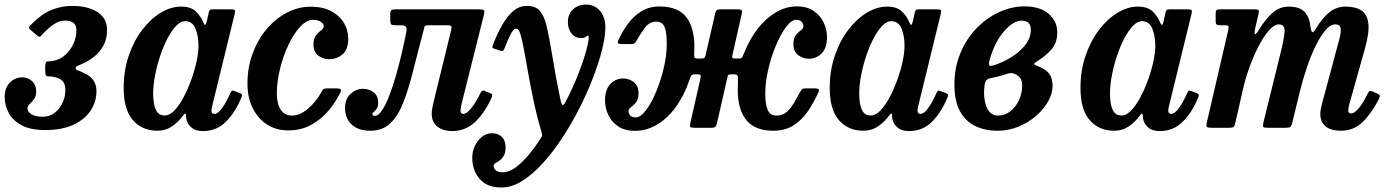

<svg xmlns="http://www.w3.org/2000/svg" viewBox="-44 -561 6102 843"><path d="M-23.5 -134.5Q-23.5 -175 -0.8 -198.2Q22 -221.5 53.5 -221.5Q78.5 -221.5 96.8 -204.8Q115 -188 115 -159Q115 -138 105.2 -125.5Q95.5 -113 86 -104Q76.5 -95 76.5 -85Q76.5 -71 93.5 -59.8Q110.5 -48.5 144.5 -48.5Q173 -48.5 195.2 -65.2Q217.5 -82 230.2 -108.8Q243 -135.5 243 -166Q243 -193 230.2 -206Q217.5 -219 188.5 -224Q178.5 -226 170.8 -225.5Q163 -225 158.8 -228.8Q154.5 -232.5 154.5 -247V-269.5Q154.5 -291.5 165 -291.2Q175.5 -291 190.5 -294Q218.5 -299 241.5 -319Q264.5 -339 278 -368Q291.5 -397 291.5 -429.5Q291.5 -470.5 242 -470.5Q217 -470.5 195 -456.2Q173 -442 148 -416.5Q139 -407.5 134.5 -401.8Q130 -396 119 -405L90.5 -429.5Q79.5 -438.5 84 -443.8Q88.5 -449 97.5 -458Q140.5 -501 183.8 -518Q227 -535 272 -535Q342.5 -535 384.2 -507.8Q426 -480.5 426 -430Q426 -389.5 410.2 -361Q394.5 -332.5 371.5 -314Q348.5 -295.5 327.5 -285.5Q304 -274.5 296 -271.5Q288 -268.5 288 -261Q288 -255 297.8 -252Q307.5 -249 322 -241.5Q379.5 -218.5 379.5 -160.5Q379.5 -115 354.5 -76.2Q329.5 -37.5 279.2 -13.8Q229 10 154.5 10Q89 10 50 -11.5Q11 -33 -6.2 -66.2Q-23.5 -99.5 -23.5 -134.5Z M1015 -131Q989 -67.5 948 -26.5Q907 14.5 847.5 14.5Q814 14.5 795.8 -1.8Q777.5 -18 774 -39Q773 -46 772.8 -49.8Q772.5 -53.5 772.5 -57Q771 -68.5 760.5 -54.5Q739.5 -25.5 711.2 -6.2Q683 13 646.5 13Q580 13 539.5 -33.5Q499 -80 499 -174.5Q499 -251 521.2 -316.2Q543.5 -381.5 580.5 -430Q617.5 -478.5 662 -505.2Q706.5 -532 750.5 -532Q794 -532 815.8 -510.8Q837.5 -489.5 847 -466Q852.5 -452.5 856.2 -451.8Q860 -451 864 -467.5L872.5 -506Q874 -513.5 877.2 -516.8Q880.5 -520 890.5 -520H969Q984.5 -520 987 -516.2Q989.5 -512.5 986.5 -500L887.5 -95Q884.5 -84 884.5 -75Q884.5 -61 897.5 -61Q913 -61 931 -86Q949 -111 967.5 -152Q971.5 -160.5 974 -162.5Q976.5 -164.5 986 -161L1008.5 -152.5Q1017 -149 1018.2 -145.2Q1019.5 -141.5 1015 -131ZM827.5 -359.5Q827.5 -402 814.5 -435Q801.5 -468 768.5 -468Q749 -468 729 -447Q709 -426 691 -391.5Q673 -357 659 -315Q645 -273 636.8 -230Q628.5 -187 628.5 -150.5Q628.5 -105 640 -79.5Q651.5 -54 679 -54Q700 -53.5 721.2 -75.5Q742.5 -97.5 761.5 -133Q780.5 -168.5 795.5 -210Q810.5 -251.5 819 -291Q827.5 -330.5 827.5 -359.5Z M1485 -392Q1485 -343 1459.5 -322Q1434 -301 1402 -301Q1375 -301 1353.5 -316.8Q1332 -332.5 1332.5 -366.5Q1332.5 -392.5 1343.8 -406.2Q1355 -420 1366 -428.2Q1377 -436.5 1377.5 -447Q1377.5 -455.5 1364.8 -464.8Q1352 -474 1331.5 -474Q1302 -474 1273.5 -443Q1245 -412 1222 -363Q1199 -314 1185.2 -258Q1171.5 -202 1171.5 -152Q1171.5 -104.5 1188.8 -79Q1206 -53.5 1238 -53.5Q1264.5 -53.5 1289.5 -69.8Q1314.5 -86 1335 -110.5Q1355.5 -135 1369 -159.5Q1372.5 -167 1377 -170Q1381.5 -173 1394 -173H1431Q1446 -173 1450.8 -169.5Q1455.5 -166 1450.5 -155Q1431.5 -115 1399.8 -76.8Q1368 -38.5 1323.5 -13.5Q1279 11.5 1221 11.5Q1168 11.5 1127.8 -14.8Q1087.5 -41 1065 -87.2Q1042.5 -133.5 1042.5 -194Q1042.5 -265.5 1065.5 -327Q1088.5 -388.5 1127.5 -434.2Q1166.5 -480 1216.2 -505.8Q1266 -531.5 1319 -531.5Q1375 -531.5 1411.8 -511.2Q1448.5 -491 1466.8 -459.2Q1485 -427.5 1485 -392Z M1471 -88Q1471 -126.5 1495.2 -148.8Q1519.5 -171 1549 -171Q1577.5 -171 1597 -155.2Q1616.5 -139.5 1616.5 -111.5Q1616.5 -93 1610 -83.8Q1603.5 -74.5 1597.2 -69.8Q1591 -65 1591 -60.5Q1591 -52.5 1601.5 -52.5Q1617 -52 1633.2 -76.2Q1649.5 -100.5 1665 -140.5Q1680.5 -180.5 1694.5 -229.2Q1708.5 -278 1720 -327.8Q1731.5 -377.5 1740 -420.5Q1743 -438.5 1737.5 -444.2Q1732 -450 1715 -450H1694Q1678 -450 1673.8 -454Q1669.5 -458 1669.5 -474.5V-497.5Q1669.5 -513 1674.5 -516.5Q1679.5 -520 1694.5 -520H2057Q2078 -520 2081.2 -515.8Q2084.5 -511.5 2080 -493.5L1983 -106.5Q1981.5 -101 1979.8 -90.8Q1978 -80.5 1978 -76.5Q1978 -61 1990 -61Q2005 -61 2025.2 -86.2Q2045.5 -111.5 2064 -149.5Q2068.5 -159 2072.5 -162Q2076.5 -165 2086 -161L2108 -152Q2117 -148 2117 -142.8Q2117 -137.5 2112.5 -127.5Q2081 -61 2039.5 -23.2Q1998 14.5 1941 14.5Q1902 14.5 1876.8 -4.8Q1851.5 -24 1851.5 -62.5Q1851.5 -70.5 1853.5 -83Q1855.5 -95.5 1857.5 -104L1937 -429.5Q1940 -442.5 1937.2 -446.2Q1934.5 -450 1921 -450H1836.5Q1821 -450 1820 -444.8Q1819 -439.5 1815 -424.5Q1790 -330.5 1770 -250.5Q1750 -170.5 1727 -111.5Q1704 -52.5 1669.8 -19.8Q1635.5 13 1582 13Q1529.5 13 1500.2 -14.2Q1471 -41.5 1471 -88Z M2507 -394Q2480.5 -394 2464.8 -414.5Q2449 -435 2449.5 -465.5Q2449.5 -499.5 2472.2 -520.2Q2495 -541 2528 -541Q2567.5 -541 2590.8 -512.8Q2614 -484.5 2614 -442.5Q2614 -401.5 2599.8 -344Q2585.5 -286.5 2560 -220.2Q2534.5 -154 2500.2 -86.2Q2466 -18.5 2425.2 43.5Q2384.5 105.5 2340.2 154.5Q2296 203.5 2250.5 232.5Q2205 261.5 2161 262Q2097.5 264 2063.5 226Q2029.5 188 2029.5 131.5Q2029.5 104 2041 79.5Q2052.5 55 2072.2 39.5Q2092 24 2116.5 24Q2143 24 2159.5 40.2Q2176 56.5 2176 86.5Q2175.5 110.5 2167.5 123.8Q2159.5 137 2149.2 144Q2139 151 2131.2 155.5Q2123.5 160 2123.5 166.5Q2123.5 179 2133.5 187.2Q2143.5 195.5 2163.5 195.5Q2200 195.5 2243 155Q2286 114.5 2323.5 56.5Q2333.5 41.5 2335.5 36.8Q2337.5 32 2332 12.5Q2315.5 -41 2301.8 -104.5Q2288 -168 2277 -229.8Q2266 -291.5 2257 -340.2Q2248 -389 2240.5 -412.5Q2238 -420.5 2234 -427.8Q2230 -435 2221.5 -435Q2210 -435 2197 -408.8Q2184 -382.5 2171 -348.5Q2167.5 -340 2164.2 -337.8Q2161 -335.5 2153 -338L2128 -346.5Q2117 -349.5 2117.8 -354.2Q2118.5 -359 2122.5 -370Q2139 -411.5 2160 -449.5Q2181 -487.5 2208 -511.2Q2235 -535 2269 -535Q2307.5 -535 2325.8 -513.8Q2344 -492.5 2354 -454.5Q2367.5 -400 2381.5 -312.5Q2395.5 -225 2416.5 -124.5Q2422 -98.5 2427.2 -99.5Q2432.5 -100.5 2442.5 -120Q2474 -181.5 2496 -238.2Q2518 -295 2529.5 -337.5Q2541 -380 2541 -397.5Q2541 -404.5 2537.5 -404.5Q2533.5 -404.5 2528 -399.2Q2522.5 -394 2507 -394Z M3587 -397.5Q3587 -350 3563.5 -326.5Q3540 -303 3507.5 -303Q3481 -303 3460.2 -319.2Q3439.5 -335.5 3439.5 -367.5Q3439.5 -394 3450.5 -407.2Q3461.5 -420.5 3472.5 -428.2Q3483.5 -436 3483.5 -446.5Q3483.5 -455.5 3476.2 -464.8Q3469 -474 3452 -474Q3431 -474 3407.5 -442.8Q3384 -411.5 3363 -361.8Q3342 -312 3329 -255.8Q3316 -199.5 3316 -149.5Q3316 -104.5 3326.5 -79Q3337 -53.5 3366 -53.5Q3391.5 -53.5 3409.2 -68.8Q3427 -84 3441.5 -108.2Q3456 -132.5 3470.5 -159.5Q3474.5 -167 3479 -170Q3483.5 -173 3495.5 -173H3530Q3545 -173 3549.5 -169.8Q3554 -166.5 3549 -155Q3530.5 -113.5 3504.8 -74.8Q3479 -36 3441.8 -11.5Q3404.5 13 3350.5 13Q3266 13 3228 -40Q3190 -93 3196 -192Q3196.5 -206.5 3196.2 -220.5Q3196 -234.5 3183.5 -234.5H3164.5Q3156 -234.5 3153.8 -231.8Q3151.5 -229 3149.5 -220L3104 -20Q3101.5 -9.5 3097.2 -4.8Q3093 0 3079.5 0H3006Q2989 0 2986.5 -4Q2984 -8 2987 -21.5L3030 -210Q3032.5 -222.5 3032.5 -228.5Q3032.5 -234.5 3021 -234.5H3006.5Q2993.5 -234.5 2989.8 -227Q2986 -219.5 2982 -207Q2959.5 -141 2923.2 -91.2Q2887 -41.5 2841 -14Q2795 13.5 2744 13.5Q2700 13.5 2670.8 -5.8Q2641.5 -25 2627 -55.8Q2612.5 -86.5 2612.5 -120.5Q2612.5 -168 2636 -192.2Q2659.5 -216.5 2692 -216.5Q2718.5 -216.5 2739 -200Q2759.5 -183.5 2759.5 -152Q2759.5 -125 2748.8 -111.8Q2738 -98.5 2726.8 -90.8Q2715.5 -83 2715.5 -72.5Q2715.5 -63.5 2722.8 -54.5Q2730 -45.5 2747 -45.5Q2768 -45.5 2791.8 -76.5Q2815.5 -107.5 2836.2 -156.8Q2857 -206 2870.2 -262Q2883.5 -318 2883.5 -368Q2883.5 -418 2874 -442Q2864.5 -466 2836.5 -466Q2808 -466 2788 -439.8Q2768 -413.5 2750 -381Q2746 -373.5 2741.5 -370.5Q2737 -367.5 2724.5 -367.5H2690.5Q2675.5 -367.5 2670.8 -370.8Q2666 -374 2671 -385Q2688 -422 2712.5 -455.8Q2737 -489.5 2771.2 -511Q2805.5 -532.5 2852 -532.5Q2938 -532.5 2973.8 -479.8Q3009.5 -427 3004 -331Q3003 -317.5 3004.8 -310.8Q3006.5 -304 3017 -304H3034Q3044.5 -304 3048.2 -306.5Q3052 -309 3054 -318.5L3096 -502Q3098.5 -512 3102.5 -516Q3106.5 -520 3119 -520H3194Q3211 -520 3213 -515Q3215 -510 3212 -497L3173 -324.5Q3170 -312.5 3171.2 -308.2Q3172.5 -304 3184.5 -304H3201Q3212.5 -304 3216.2 -312.2Q3220 -320.5 3224.5 -331.5Q3248 -390.5 3283.5 -435.8Q3319 -481 3362.8 -507Q3406.5 -533 3455.5 -533Q3499 -533 3528.2 -513.2Q3557.5 -493.5 3572.2 -462.5Q3587 -431.5 3587 -397.5Z M4115 -131Q4089 -67.5 4048 -26.5Q4007 14.5 3947.5 14.5Q3914 14.5 3895.8 -1.8Q3877.5 -18 3874 -39Q3873 -46 3872.8 -49.8Q3872.5 -53.5 3872.5 -57Q3871 -68.5 3860.5 -54.5Q3839.5 -25.5 3811.2 -6.2Q3783 13 3746.5 13Q3680 13 3639.5 -33.5Q3599 -80 3599 -174.5Q3599 -251 3621.2 -316.2Q3643.5 -381.5 3680.5 -430Q3717.5 -478.5 3762 -505.2Q3806.5 -532 3850.5 -532Q3894 -532 3915.8 -510.8Q3937.5 -489.5 3947 -466Q3952.5 -452.5 3956.2 -451.8Q3960 -451 3964 -467.5L3972.5 -506Q3974 -513.5 3977.2 -516.8Q3980.5 -520 3990.5 -520H4069Q4084.5 -520 4087 -516.2Q4089.5 -512.5 4086.5 -500L3987.5 -95Q3984.5 -84 3984.5 -75Q3984.5 -61 3997.5 -61Q4013 -61 4031 -86Q4049 -111 4067.5 -152Q4071.5 -160.5 4074 -162.5Q4076.5 -164.5 4086 -161L4108.5 -152.5Q4117 -149 4118.2 -145.2Q4119.5 -141.5 4115 -131ZM3927.5 -359.5Q3927.5 -402 3914.5 -435Q3901.5 -468 3868.5 -468Q3849 -468 3829 -447Q3809 -426 3791 -391.5Q3773 -357 3759 -315Q3745 -273 3736.8 -230Q3728.5 -187 3728.5 -150.5Q3728.5 -105 3740 -79.5Q3751.5 -54 3779 -54Q3800 -53.5 3821.2 -75.5Q3842.5 -97.5 3861.5 -133Q3880.5 -168.5 3895.5 -210Q3910.5 -251.5 3919 -291Q3927.5 -330.5 3927.5 -359.5Z M4146.5 -189.5Q4146.5 -265.5 4173 -328.5Q4199.5 -391.5 4244 -437.2Q4288.5 -483 4343.2 -508Q4398 -533 4454.5 -533Q4521.5 -533 4559.8 -500.8Q4598 -468.5 4598 -418Q4598 -373.5 4572.5 -344Q4547 -314.5 4511 -293Q4494 -282.5 4496 -279.2Q4498 -276 4520 -267.5Q4547.5 -257 4562.5 -237.2Q4577.5 -217.5 4577.5 -183.5Q4577.5 -150.5 4558.2 -116.2Q4539 -82 4505.2 -52.5Q4471.5 -23 4428 -5Q4384.5 13 4335.5 13Q4281.5 13 4238.8 -7.2Q4196 -27.5 4171.2 -72Q4146.5 -116.5 4146.5 -189.5ZM4318.5 -274Q4358 -286.5 4395.5 -309.5Q4433 -332.5 4457.5 -363.5Q4482 -394.5 4482 -430.5Q4482 -470.5 4441.5 -470.5Q4406 -470.5 4365.8 -425.2Q4325.5 -380 4302.5 -303Q4296.5 -283 4298.8 -275.8Q4301 -268.5 4318.5 -274ZM4370 -234.5Q4352.5 -228.5 4335.5 -224.5Q4318.5 -220.5 4304 -217.5Q4288.5 -213.5 4283.8 -204.8Q4279 -196 4277.5 -174.5Q4275 -145 4280 -117.2Q4285 -89.5 4299 -71.5Q4313 -53.5 4337.5 -53.5Q4368 -53.5 4392.2 -72.5Q4416.5 -91.5 4430.2 -122Q4444 -152.5 4444 -186Q4444 -208 4434.8 -219.2Q4425.5 -230.5 4411.5 -236.5Q4401.5 -241 4392.2 -240Q4383 -239 4370 -234.5Z M5216 -131Q5190 -67.5 5149 -26.5Q5108 14.5 5048.5 14.5Q5015 14.5 4996.8 -1.8Q4978.5 -18 4975 -39Q4974 -46 4973.8 -49.8Q4973.5 -53.5 4973.5 -57Q4972 -68.5 4961.5 -54.5Q4940.5 -25.5 4912.2 -6.2Q4884 13 4847.5 13Q4781 13 4740.5 -33.5Q4700 -80 4700 -174.5Q4700 -251 4722.2 -316.2Q4744.5 -381.5 4781.5 -430Q4818.5 -478.5 4863 -505.2Q4907.5 -532 4951.5 -532Q4995 -532 5016.8 -510.8Q5038.5 -489.5 5048 -466Q5053.5 -452.5 5057.2 -451.8Q5061 -451 5065 -467.5L5073.5 -506Q5075 -513.5 5078.2 -516.8Q5081.5 -520 5091.5 -520H5170Q5185.5 -520 5188 -516.2Q5190.5 -512.5 5187.5 -500L5088.5 -95Q5085.5 -84 5085.5 -75Q5085.5 -61 5098.5 -61Q5114 -61 5132 -86Q5150 -111 5168.5 -152Q5172.5 -160.5 5175 -162.5Q5177.5 -164.5 5187 -161L5209.5 -152.5Q5218 -149 5219.2 -145.2Q5220.5 -141.5 5216 -131ZM5028.5 -359.5Q5028.5 -402 5015.5 -435Q5002.5 -468 4969.5 -468Q4950 -468 4930 -447Q4910 -426 4892 -391.5Q4874 -357 4860 -315Q4846 -273 4837.8 -230Q4829.5 -187 4829.5 -150.5Q4829.5 -105 4841 -79.5Q4852.5 -54 4880 -54Q4901 -53.5 4922.2 -75.5Q4943.5 -97.5 4962.5 -133Q4981.5 -168.5 4996.5 -210Q5011.5 -251.5 5020 -291Q5028.5 -330.5 5028.5 -359.5Z M5313.5 -520H5459.5Q5476 -520 5480.5 -517.8Q5485 -515.5 5482 -501.5L5467 -436Q5462.5 -414.5 5466.2 -411.2Q5470 -408 5484.5 -432Q5511 -475.5 5542.5 -503.8Q5574 -532 5614.5 -532Q5662 -532 5684 -508.8Q5706 -485.5 5710.5 -440.5Q5713.5 -420 5718.5 -419.5Q5723.5 -419 5735 -437.5Q5762.5 -483 5793.2 -507.5Q5824 -532 5863.5 -532Q5907.5 -532 5933.5 -515Q5959.5 -498 5964 -456.2Q5968.5 -414.5 5947 -341L5882 -109Q5879.5 -102 5877.5 -91.5Q5875.5 -81 5875.5 -77.5Q5875.5 -63 5888 -63Q5903 -63 5922.5 -86.5Q5942 -110 5960.5 -149Q5965.5 -158.5 5969.2 -161Q5973 -163.5 5983 -159L6001 -151Q6012.5 -146.5 6014 -142.2Q6015.5 -138 6009.5 -125Q5977.5 -62.5 5938.5 -24.8Q5899.5 13 5842.5 13Q5800 13 5776.5 -5.8Q5753 -24.5 5753 -61.5Q5753 -69.5 5755 -81.2Q5757 -93 5759.5 -102L5819 -324Q5829.5 -363 5837.2 -392.2Q5845 -421.5 5842.2 -437.8Q5839.5 -454 5818.5 -454Q5797 -454 5774.8 -427.5Q5752.5 -401 5731.5 -357.5Q5710.5 -314 5693 -261.8Q5675.5 -209.5 5663 -158.5L5629.5 -20.5Q5626.5 -8.5 5622.2 -4.2Q5618 0 5602.5 0H5524.5Q5503.5 0 5501.8 -4.5Q5500 -9 5504 -26.5L5579.5 -332.5Q5593.5 -388.5 5596 -421.2Q5598.5 -454 5570.5 -454Q5551.5 -454 5529 -429Q5506.5 -404 5484.2 -362.2Q5462 -320.5 5443.2 -269.5Q5424.5 -218.5 5413 -167L5380 -22.5Q5377 -9 5373 -4.5Q5369 0 5352 0H5279Q5255.5 0 5253.5 -5.2Q5251.5 -10.5 5256 -29L5348 -425.5Q5351.5 -441.5 5349.8 -445.8Q5348 -450 5333 -450H5316.5Q5302.5 -450 5298 -453Q5293.5 -456 5293.5 -471V-496.5Q5293.5 -511 5296.2 -515.5Q5299 -520 5313.5 -520Z"/></svg>

Font: Besley* Narrow Semi
Style: Italic
Weight: 600
Width: 4
Italic angle: -13°
Designer: Owen Earl
Foundry: indestructible type*
Version: Version 3.000; ttfautohint (v1.8.3)